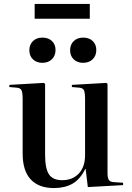

<svg xmlns="http://www.w3.org/2000/svg" viewBox="-20 -941 672 975"><path d="M254 14Q177 14 136 -30Q95 -74 95 -161V-437Q95 -471 89 -483Q83 -495 62 -496L27 -499L28 -510L202 -520L209 -515V-155Q209 -86 228.5 -56Q248 -26 296 -26Q348 -26 380 -59.5Q412 -93 412 -154V-437Q412 -470 406.5 -482.5Q401 -495 380 -496L345 -499V-510L520 -520L526 -515V-63Q526 -38 532.5 -27.5Q539 -17 559 -16L605 -13V-1L426 9L415 -83H413Q386 -29 347 -7.5Q308 14 254 14ZM402 -622Q373 -622 354.5 -639.5Q336 -657 336 -686Q336 -714 354 -732Q372 -750 402 -750Q433 -750 451 -732.5Q469 -715 469 -687Q469 -658 450.5 -640Q432 -622 402 -622ZM195 -622Q166 -622 147.5 -639.5Q129 -657 129 -686Q129 -714 147 -732Q165 -750 195 -750Q226 -750 244 -732.5Q262 -715 262 -687Q262 -658 243.5 -640Q225 -622 195 -622ZM156 -846V-921H436V-846Z"/></svg>

Font: Literata 72pt Medium
Style: Regular
Weight: 500
Designer: Latin by Veronika Burian and Jose Scaglione. Greek by Irene Vlachou. Cyrillic by Vera Evstafieva.
Foundry: TypeTogether
Version: Version 3.002